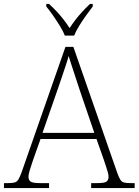

<svg xmlns="http://www.w3.org/2000/svg" viewBox="-23 -951 701 971"><path d="M-3 0V-25H18Q41 -25 52 -28.5Q63 -32 70 -43.5Q77 -55 86 -79L308 -714H348L571 -74Q579 -52 586 -41.5Q593 -31 604 -28Q615 -25 638 -25H658V0H438V-25H470Q506 -25 516 -33Q526 -41 526 -57Q526 -68 521 -84.5Q516 -101 510.5 -117.5Q505 -134 502 -143L465 -248H182L145 -144Q142 -135 136.5 -118.5Q131 -102 126 -85Q121 -68 121 -57Q121 -41 131.5 -33Q142 -25 178 -25H225V0ZM192 -279H454L380 -496Q371 -524 360.5 -555.5Q350 -587 340.5 -616.5Q331 -646 324 -668Q320 -651 310 -621.5Q300 -592 290 -561.5Q280 -531 271 -506ZM305 -771Q296 -794 279.5 -820.5Q263 -847 245 -873Q227 -899 211 -918V-931H225Q249 -909 266.5 -890Q284 -871 299 -851.5Q314 -832 329 -809Q344 -832 359 -851.5Q374 -871 391.5 -890Q409 -909 432 -931H446V-918Q431 -899 412.5 -873Q394 -847 377.5 -820.5Q361 -794 352 -771Z"/></svg>

Font: Noto Serif Kannada ExtraLight
Style: Regular
Weight: 250
Version: Version 2.003